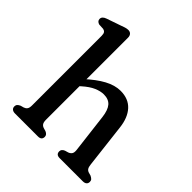

<svg xmlns="http://www.w3.org/2000/svg" viewBox="-198 -877 1017 1017"><g transform="rotate(45 310.0 -369.0)"><path d="M212.3 -707.6V-93.4Q212.3 -74.5 218.1 -65.8Q223.8 -57.1 234.9 -53.4L253.1 -48Q272.1 -40 272.1 -24.4Q272.1 0 245.1 0H72.7Q59.3 0 51.5 -6.4Q43.7 -12.8 43.7 -24.4Q43.7 -34 49.3 -40Q54.9 -46 65.1 -50.4L83.5 -55.4Q94.4 -59.1 100.4 -67.4Q106.5 -75.7 106.5 -93.4V-615.2Q106.5 -631.4 101.1 -638.3Q95.8 -645.2 85.9 -647.2L54.9 -648.8Q46 -651.4 40.6 -657Q35.3 -662.6 35.3 -671.2Q35.3 -680.6 41.6 -687.4Q48 -694.2 60.9 -698.6L136.3 -724.6Q151 -730.1 162.7 -733.9Q174.4 -737.6 184.5 -737.6Q197.5 -737.6 204.9 -729.5Q212.3 -721.4 212.3 -707.6ZM197.9 -331.3 172.5 -359.7 197.3 -382.6Q250.2 -431.6 295.9 -456.2Q341.5 -480.8 383.8 -480.8Q443 -480.8 476.9 -443.8Q510.7 -406.7 518.1 -341.2L547.3 -93.4Q549.2 -75.7 554.4 -67.4Q559.6 -59.1 570.3 -55.4L588.1 -50.4Q598.3 -45.6 603.9 -39.8Q609.5 -34 609.5 -24.4Q609.5 -12.8 602 -6.4Q594.4 0 580.5 0H407.2Q380.2 0 380.2 -24.4Q380.2 -40 399.2 -48L417.7 -53.4Q428.8 -57.1 435.5 -65.8Q442.2 -74.5 440.3 -93.4L413.5 -314.8Q407.8 -361.3 389.2 -382.9Q370.6 -404.6 334.2 -404.6Q309.9 -404.6 281.2 -392.3Q252.5 -380 218.5 -349.6Z"/></g></svg>

Font: Fraunces SuperSoft 9pt
Style: Regular
Weight: 900
Version: Version 1.000;[b76b70a41]